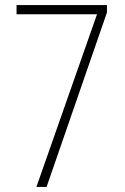

<svg xmlns="http://www.w3.org/2000/svg" viewBox="-20 -734 492 754"><path d="M123 0 361 -678H45V-714H400V-685L163 0Z"/></svg>

Font: Noto Sans Gujarati UI Condensed ExtraLight
Style: Regular
Weight: 200
Width: 3
Designer: Jelle Bosma - Monotype Design Team, Universal Thirst
Foundry: Monotype Imaging Inc.
Version: Version 2.106; ttfautohint (v1.8.4.7-5d5b)